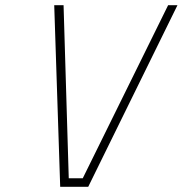

<svg xmlns="http://www.w3.org/2000/svg" viewBox="-20 -720 704 740"><path d="M189 -700H225L245 -33H299L628 -700H664L320 0H212Z"/></svg>

Font: Cairo ExtraLight
Style: Italic
Weight: 275
Italic angle: -13°
Designer: Mohamed Gaber, Accademia di Belle Arti di Urbino and others
Foundry: Kief Type Foundry, Accademia di Belle Arti di Urbino and others
Version: Version 3.011